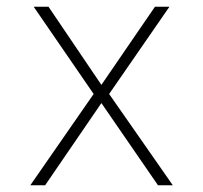

<svg xmlns="http://www.w3.org/2000/svg" viewBox="-20 -550 603 570"><path d="M70 0H114L281 -244L449 0H493L304 -271L483 -530H440L281 -298L124 -530H80L258 -271Z"/></svg>

Font: Noto Sans Mono SemiCondensed ExtraLight
Style: Regular
Weight: 200
Width: 4
Designer: Monotype Design Team
Foundry: Monotype Imaging Inc.
Version: Version 2.014